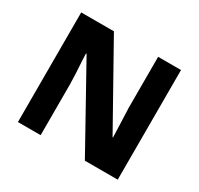

<svg xmlns="http://www.w3.org/2000/svg" viewBox="-151 -899 1123 1083"><g transform="rotate(30 410.5 -357.0)"><path d="M521 0 228 -527H224L226 -479Q232 -396 233 -331V0H85V-714H298L590 -193H593L590 -279Q588 -309 586 -381V-714H735V0Z"/></g></svg>

Font: Noto Sans UI ExtraBold
Style: Regular
Weight: 800
Designer: Monotype Design Team
Foundry: Monotype Imaging Inc.
Version: Version 1.001